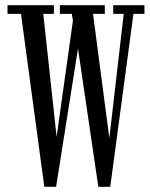

<svg xmlns="http://www.w3.org/2000/svg" viewBox="-20 -720 579 741"><path d="M151 1 61 -666.5H9V-700H188V-666.5H147L198.5 -192L261.5 -640.5L257 -666.5H211V-700H384.5V-666.5H339L402 -187L457.5 -666.5H417V-700H537.5V-666.5H495L405.5 1H359.5L281 -532.5L196.5 1Z"/></svg>

Font: Imbue 10pt
Style: Regular
Weight: 400
Designer: Tyler Finck
Foundry: Etcetera Type Company
Version: Version 1.102; ttfautohint (v1.8.3)